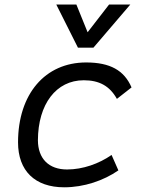

<svg xmlns="http://www.w3.org/2000/svg" viewBox="-20 -796 626 826"><path d="M268.6 -66.9C189.9 -66.9 143.6 -113.3 143.1 -192.4C143.6 -348.1 221.7 -450.7 340.3 -450.7C406.2 -450.7 451.7 -426.8 482.9 -370.6L545.9 -419.9C514.2 -493.7 453.1 -527.3 350.6 -527.3C173.8 -527.3 57.6 -391.1 57.6 -183.6C57.6 -61 130.4 9.8 256.3 9.8C341.3 9.8 425.8 -19 489.3 -63L460 -129.4C406.2 -91.8 336.4 -66.9 268.6 -66.9ZM315.4 -590.8H381.8L540.5 -776.4H449.2L356.9 -657.2L308.6 -776.4H222.2Z"/></svg>

Font: Cascadia Mono NF SemiLight
Style: Italic
Weight: 350
Italic angle: -10°
Monospace: yes
Designer: Aaron Bell
Foundry: Saja Typeworks
Version: Version 2404.023